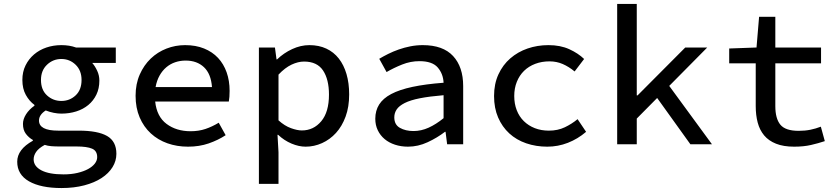

<svg xmlns="http://www.w3.org/2000/svg" viewBox="-20 -729 4240 970"><path d="M291 221Q186 221 126.5 187Q67 153 67 88Q67 26 146 -18V-22Q126 -33 111 -52.5Q96 -72 96 -103Q96 -127 111.5 -151.5Q127 -176 154 -195V-199Q128 -218 110.5 -249.5Q93 -281 93 -325Q93 -366 109 -398.5Q125 -431 152 -454Q179 -477 214.5 -489Q250 -501 290 -501Q331 -501 364 -489H565V-411H446Q460 -395 471 -371.5Q482 -348 482 -322Q482 -282 467 -251Q452 -220 426 -198.5Q400 -177 365 -166Q330 -155 290 -155Q272 -155 251.5 -159Q231 -163 211 -171Q177 -149 177 -120Q177 -69 274 -69H378Q474 -69 521 -42Q568 -15 568 48Q568 84 548.5 115.5Q529 147 493 170.5Q457 194 405.5 207.5Q354 221 291 221ZM290 -219Q332 -219 362 -247Q392 -275 392 -325Q392 -373 362 -402Q332 -431 290 -431Q248 -431 217.5 -402Q187 -373 187 -325Q187 -275 217.5 -247Q248 -219 290 -219ZM301 152Q340 152 371.5 144.5Q403 137 425 125Q447 113 459 97.5Q471 82 471 65Q471 33 445 22Q419 11 367 11H280Q257 11 239 9.5Q221 8 206 3Q175 20 162.5 38.5Q150 57 150 76Q150 111 189 131.5Q228 152 301 152Z M930 12Q874 12 826 -5Q778 -22 742 -55Q706 -88 685.5 -136Q665 -184 665 -245Q665 -305 686 -352.5Q707 -400 741.5 -433Q776 -466 821 -483.5Q866 -501 915 -501Q969 -501 1011 -484Q1053 -467 1081.5 -436.5Q1110 -406 1125 -363.5Q1140 -321 1140 -270Q1140 -254 1139 -240Q1138 -226 1136 -216H764Q772 -140 821.5 -103Q871 -66 943 -66Q984 -66 1018 -77.5Q1052 -89 1085 -109L1120 -46Q1082 -21 1034.5 -4.5Q987 12 930 12ZM918 -423Q890 -423 865 -414.5Q840 -406 820 -389Q800 -372 786 -347Q772 -322 766 -289H1051Q1046 -356 1010.5 -389.5Q975 -423 918 -423Z M1288 200V-489H1369L1377 -429H1380Q1413 -461 1456 -481Q1499 -501 1543 -501Q1591 -501 1628.5 -483.5Q1666 -466 1691.5 -433.5Q1717 -401 1730.5 -355Q1744 -309 1744 -252Q1744 -189 1726 -140Q1708 -91 1677.5 -57.5Q1647 -24 1607 -6Q1567 12 1524 12Q1490 12 1453 -3.5Q1416 -19 1385 -48H1382L1387 40V200ZM1505 -70Q1564 -70 1603 -116.5Q1642 -163 1642 -251Q1642 -328 1612 -373Q1582 -418 1516 -418Q1486 -418 1453 -402.5Q1420 -387 1387 -352V-121Q1418 -93 1450 -81.5Q1482 -70 1505 -70Z M2041 12Q2006 12 1975.5 2Q1945 -8 1923 -26.5Q1901 -45 1888.5 -71Q1876 -97 1876 -129Q1876 -170 1895.5 -201Q1915 -232 1956.5 -254Q1998 -276 2063.5 -290Q2129 -304 2221 -311Q2219 -356 2191.5 -388Q2164 -420 2099 -420Q2054 -420 2011.5 -403Q1969 -386 1933 -365L1896 -432Q1916 -444 1941 -456.5Q1966 -469 1994.5 -479Q2023 -489 2053.5 -495Q2084 -501 2116 -501Q2218 -501 2269 -446Q2320 -391 2320 -294V0H2239L2231 -63H2228Q2189 -33 2140.5 -10.5Q2092 12 2041 12ZM2069 -67Q2108 -67 2145.5 -84Q2183 -101 2221 -132V-248Q2149 -242 2101 -232.5Q2053 -223 2024.5 -208.5Q1996 -194 1984 -176Q1972 -158 1972 -136Q1972 -99 2000.5 -83Q2029 -67 2069 -67Z M2745 12Q2688 12 2638.5 -5Q2589 -22 2553 -55Q2517 -88 2496.5 -135.5Q2476 -183 2476 -244Q2476 -305 2498 -353Q2520 -401 2558 -434Q2596 -467 2645.5 -484Q2695 -501 2751 -501Q2811 -501 2856 -480.5Q2901 -460 2931 -431L2883 -368Q2854 -392 2823 -405.5Q2792 -419 2756 -419Q2717 -419 2684 -406.5Q2651 -394 2627.5 -371Q2604 -348 2591 -315.5Q2578 -283 2578 -244Q2578 -205 2590.5 -172.5Q2603 -140 2626.5 -117Q2650 -94 2682 -81.5Q2714 -69 2753 -69Q2798 -69 2833.5 -86Q2869 -103 2898 -127L2941 -63Q2899 -27 2849 -7.5Q2799 12 2745 12Z M3098 0V-709H3197V-247H3201L3442 -489H3553L3361 -295L3577 0H3468L3300 -234L3197 -130V0Z M3992 12Q3938 12 3900.5 -3Q3863 -18 3840.5 -45Q3818 -72 3808 -109.5Q3798 -147 3798 -193V-409H3664V-484L3802 -489L3815 -644H3897V-489H4128V-409H3897V-193Q3897 -130 3922.5 -99Q3948 -68 4015 -68Q4047 -68 4074 -73.5Q4101 -79 4127 -89L4147 -16Q4114 -5 4077 3.5Q4040 12 3992 12Z"/></svg>

Font: Source Code Pro Medium
Style: Regular
Weight: 500
Monospace: yes
Designer: Paul D. Hunt, Teo Tuominen
Foundry: Adobe Systems Incorporated
Version: Version 2.030;PS 1.000;hotconv 16.6.51;makeotf.lib2.5.65220